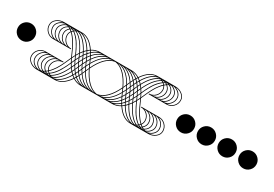

<svg xmlns="http://www.w3.org/2000/svg" viewBox="31 -1347 3201 2241"><g transform="rotate(30 1632.0 -227.0)"><path d="M220.3 -307.7Q253.5 -274.5 253.5 -227.3Q253.5 -180.1 220.3 -146.9Q187.1 -113.6 139.9 -113.6Q92.7 -113.6 59.4 -146.9Q26.2 -180.1 26.2 -227.3Q26.2 -274.5 59.4 -307.7Q92.7 -340.9 139.9 -340.9Q187.1 -340.9 220.3 -307.7Z M640.7 -320.4H642.9Q608 -333.9 586.3 -365.2Q564.7 -396.4 564.7 -434.9Q564.7 -465 582.6 -490.4Q566.9 -503.1 561.6 -506.6Q525.3 -476 525.3 -434.9Q525.3 -387.2 559 -353.8Q592.7 -320.4 640.7 -320.4ZM592.7 -320.4H594.8Q559.9 -333.9 538.2 -365.2Q516.6 -396.4 516.6 -434.9Q516.6 -479 553.8 -511.4Q544.1 -517 535.8 -521.4Q508.7 -507.4 493 -484.5Q477.3 -461.5 477.3 -434.9Q477.3 -387.2 510.9 -353.8Q544.6 -320.4 592.7 -320.4ZM544.6 -320.4H546.8Q511.8 -333.9 490.2 -365.2Q468.5 -396.4 468.5 -434.9Q468.5 -462.4 483.8 -486.2Q499.1 -510.1 525.8 -525.8Q523.6 -526.7 521.2 -527.5Q518.8 -528.4 516 -529.5Q513.1 -530.6 511.4 -531Q474.7 -519.2 451.9 -493.2Q429.2 -467.2 429.2 -434.9Q429.2 -387.2 462.8 -353.8Q496.5 -320.4 544.6 -320.4ZM496.5 -320.4H498.7Q463.7 -333.9 442.1 -365.2Q420.5 -396.4 420.5 -434.9Q420.5 -467.2 441.2 -494.1Q462 -521 496.1 -535Q494.3 -535 491.3 -535.8Q488.2 -536.7 486.9 -536.7Q441.4 -529.7 411.3 -501.1Q381.1 -472.5 381.1 -434.9Q381.1 -387.2 414.8 -353.8Q448.4 -320.4 496.5 -320.4ZM448.4 -320.4H450.6Q415.6 -333.9 394 -365.2Q372.4 -396.4 372.4 -434.9Q372.4 -469.4 395.5 -497.4Q418.7 -525.3 456.7 -538.5Q404.7 -536.3 368.9 -506.3Q333 -476.4 333 -434.9Q333 -387.2 366.7 -353.8Q400.3 -320.4 448.4 -320.4ZM969 -277.1 976 -261.4 986.9 -237.3Q1069.9 -410.4 1181.8 -445.4Q1058.6 -437.9 969 -277.1ZM943.6 -227.3Q954.1 -204.5 963.7 -187.1L968.1 -196.7L982.1 -227.3L968.1 -257.9L963.7 -267.5Q954.1 -250 943.6 -227.3ZM860.6 -55.5Q793.3 56.4 710.2 83.9Q806.8 80 885.5 -36.3Q873.3 -44.1 860.6 -55.5ZM877.6 -86.1 864.9 -63.4Q873.7 -55.9 890.7 -43.7L901.7 -61.6Q887.7 -74.7 877.6 -86.1ZM896.4 -123.3 882.4 -94.4Q891.6 -83.5 906.5 -69.5L919.6 -93.1Q908.2 -106.2 896.4 -123.3ZM916.5 -167.4 900.8 -132.4Q913.5 -114.5 924 -101.8L938.8 -131.6Q927.4 -147.7 916.5 -167.4ZM920.9 -177.4Q930.9 -159.1 943.2 -140.7L959.4 -177Q951.5 -191 938.8 -217.2L927.9 -193.2ZM583.9 66.9Q592.2 62.5 601.8 56.8Q595.3 51.1 588.3 42.8Q582.2 48.1 569.1 57.7Q576.9 63.4 583.9 66.9ZM607.5 76.5 621.9 71.2Q613.2 66 609.3 62.9Q601.4 68.2 594 71.7Q601.4 74.7 607.5 76.5ZM631.1 82.2Q632.9 82.2 635.9 81.5Q639 80.9 640.3 80.4Q639.4 80 636.6 78.9Q633.7 77.8 632 76.9L622.8 80.9Q628.1 81.7 631.1 82.2ZM544.1 80.4Q543.3 80 540.4 78.9Q537.6 77.8 535.8 76.9L526.7 80.9Q531.9 81.7 535 82.2Q536.3 82.2 539.3 81.5Q542.4 80.9 544.1 80.4ZM559.4 76.5 573.9 71.2Q565.1 66 561.2 62.9Q553.3 68.2 545.9 71.7Q553.3 74.7 559.4 76.5ZM767 -177Q759.2 -191 746.5 -217.2L735.6 -193.2Q733.4 -188.4 723.1 -165.2Q712.8 -142 706.1 -127.4Q699.3 -112.8 685.8 -87Q672.2 -61.2 660 -42.2Q647.7 -23.2 630.2 -1.3Q612.8 20.5 594.8 37.2Q602.7 46.8 609.7 52Q632.9 36.3 654.9 12Q677 -12.2 691.9 -33.9Q706.7 -55.5 723.3 -86.5Q739.9 -117.6 747.6 -134Q755.2 -150.3 767 -177ZM789.8 -227.3 775.8 -257.9 771.4 -267.5Q761.8 -250 751.3 -227.3Q761.8 -204.5 771.4 -187.1L775.8 -196.7ZM815.1 -277.5 799 -313.8Q786.7 -295.5 776.7 -277.1L783.7 -261.4L794.6 -237.3Q807.3 -263.5 815.1 -277.5ZM842.7 -323 827.8 -352.7Q817.3 -340 804.6 -322.1L820.4 -287.2Q831.3 -306.8 842.7 -323ZM848.3 -331.3Q860.1 -348.3 871.5 -361.5L858.4 -385.1Q843.5 -371.1 834.4 -360.1ZM877.6 -368.4Q887.7 -379.8 901.7 -392.9L890.7 -410.8Q873.7 -398.6 864.9 -391.2ZM908.7 -399Q947.6 -432.3 989.5 -445.4Q941 -442.3 898.2 -415.6ZM583 82.2Q584.8 82.2 587.8 81.5Q590.9 80.9 592.2 80.4Q591.3 80 588.5 78.9Q585.7 77.8 583.9 76.9L574.7 80.9Q580 81.7 583 82.2ZM794.6 -131.6Q783.2 -147.7 772.3 -167.4Q758.3 -135.5 746.9 -112.3Q735.6 -89.2 715.5 -54.2Q695.4 -19.2 670.2 9.4Q645.1 38 617.1 57.7Q625 63.4 632 66.9Q721.2 24 794.6 -131.6ZM815.1 -177Q807.3 -191 794.6 -217.2L783.7 -193.2L776.7 -177.4Q786.7 -159.1 799 -140.7ZM837.8 -227.3 823.9 -257.9 819.5 -267.5Q809.9 -250 799.4 -227.3Q809.9 -204.5 819.5 -187.1L823.9 -196.7ZM863.2 -277.5 847 -313.8Q834.8 -295.5 824.7 -277.1L831.7 -261.4L842.7 -237.3Q855.3 -263.5 863.2 -277.5ZM868.4 -287.2Q879.4 -306.8 890.7 -323L875.9 -352.7Q865.4 -340 852.7 -322.1ZM896.4 -331.3Q908.2 -348.3 919.6 -361.5L906.5 -385.1Q891.6 -371.1 882.4 -360.1ZM925.7 -368.4Q976.8 -426.1 1037.6 -445.4Q970.3 -441 913 -391.2ZM948.9 -322.1 964.6 -287.2Q1038.5 -415.6 1133.7 -445.4Q1030.2 -439.2 948.9 -322.1ZM920.9 -277.1 927.9 -261.4 938.8 -237.3Q951.5 -263.5 959.4 -277.5L943.2 -313.8Q930.9 -295.5 920.9 -277.1ZM895.5 -227.3Q906 -204.5 915.6 -187.1L920 -196.7L934 -227.3L920 -257.9L915.6 -267.5Q906 -250 895.5 -227.3ZM829.5 -86.1Q758.3 47.2 670.9 80.9Q676.1 81.7 679.2 82.2Q775.8 68.2 853.6 -61.6Q839.6 -74.7 829.5 -86.1ZM848.3 -123.3 834.4 -94.4Q843.5 -83.5 858.4 -69.5L871.5 -93.1Q860.1 -106.2 848.3 -123.3ZM868.4 -167.4 852.7 -132.4Q865.4 -114.5 875.9 -101.8L890.7 -131.6Q879.4 -147.7 868.4 -167.4ZM872.8 -177.4Q882.9 -159.1 895.1 -140.7L911.3 -177Q903.4 -191 890.7 -217.2L879.8 -193.2ZM823.4 -93.1Q812.1 -106.2 800.3 -123.3Q729 26.2 642 71.7Q649.5 74.7 655.6 76.5Q747.8 48.1 823.4 -93.1ZM842.7 -131.6Q831.3 -147.7 820.4 -167.4L804.6 -132.4Q817.3 -114.5 827.8 -101.8ZM863.2 -177Q855.3 -191 842.7 -217.2L831.7 -193.2L824.7 -177.4Q834.8 -159.1 847 -140.7ZM885.9 -227.3 871.9 -257.9 867.6 -267.5Q858 -250 847.5 -227.3Q858 -204.5 867.6 -187.1L871.9 -196.7ZM890.7 -237.3Q903.4 -263.5 911.3 -277.5L895.1 -313.8Q882.9 -295.5 872.8 -277.1L879.8 -261.4ZM916.5 -287.2Q927.4 -306.8 938.8 -323L924 -352.7Q913.5 -340 900.8 -322.1ZM944.5 -331.3Q1007.9 -421.3 1085.7 -445.4Q1000.4 -440.1 930.5 -360.1ZM1181.8 -9.2Q1069.9 -44.1 986.9 -217.2L976 -193.2L969 -177.4Q1058.6 -16.6 1181.8 -9.2ZM710.2 -538.5Q793.3 -510.9 860.6 -399Q873.3 -410.4 885.5 -418.3Q806.8 -534.5 710.2 -538.5ZM609.7 -506.6Q602.7 -501.3 594.8 -491.7Q612.8 -475.1 630.2 -453.2Q647.7 -431.4 660 -412.4Q672.2 -393.4 685.8 -367.6Q699.3 -341.8 706.1 -327.1Q712.8 -312.5 723.1 -289.3Q733.4 -266.2 735.6 -261.4L746.5 -237.3Q759.2 -263.5 767 -277.5Q755.2 -304.2 747.6 -320.6Q739.9 -337 723.3 -368Q706.7 -399 691.9 -420.7Q677 -442.3 654.9 -466.6Q632.9 -490.8 609.7 -506.6ZM632 -521.4Q625 -517.9 617.1 -512.2Q645.1 -492.6 670.2 -463.9Q695.4 -435.3 715.5 -400.3Q735.6 -365.4 746.9 -342.2Q758.3 -319.1 772.3 -287.2Q783.2 -306.8 794.6 -323Q721.2 -478.6 632 -521.4ZM655.6 -531Q649.5 -529.3 642 -526.2Q729 -480.8 800.3 -331.3Q812.1 -348.3 823.4 -361.5Q747.8 -502.6 655.6 -531ZM670.9 -535.4Q758.3 -501.7 829.5 -368.4Q839.6 -379.8 853.6 -392.9Q775.8 -522.7 679.2 -536.7Q676.1 -536.3 670.9 -535.4ZM1133.7 -9.2Q1038.5 -38.9 964.6 -167.4L948.9 -132.4Q1030.2 -15.3 1133.7 -9.2ZM583.9 -521.4Q576.9 -517.9 569.1 -512.2Q582.2 -502.6 588.3 -497.4Q595.3 -505.7 601.8 -511.4Q592.2 -517 583.9 -521.4ZM607.5 -531Q601.4 -529.3 594 -526.2Q601.4 -522.7 609.3 -517.5Q613.2 -520.5 621.9 -525.8Q619.8 -526.7 617.4 -527.5Q614.9 -528.4 612.1 -529.5Q609.3 -530.6 607.5 -531ZM631.1 -536.7Q628.1 -536.3 622.8 -535.4L632 -531.5Q633.3 -531.9 634.6 -532.6Q635.9 -533.2 637.5 -533.9Q639 -534.5 640.3 -535Q638.5 -535 635.5 -535.8Q632.4 -536.7 631.1 -536.7ZM989.5 -9.2Q947.6 -22.3 908.7 -55.5L898.2 -38.9Q941 -12.2 989.5 -9.2ZM559.4 -531Q553.3 -529.3 545.9 -526.2Q553.3 -522.7 561.2 -517.5Q565.1 -520.5 573.9 -525.8Q571.7 -526.7 569.3 -527.5Q566.9 -528.4 564 -529.5Q561.2 -530.6 559.4 -531ZM544.1 -535Q542.8 -535 539.8 -535.8Q536.7 -536.7 535 -536.7Q531.9 -536.3 526.7 -535.4L535.8 -531.5Q537.2 -531.9 538.5 -532.6Q539.8 -533.2 541.3 -533.9Q542.8 -534.5 544.1 -535ZM1037.6 -9.2Q976.8 -28.4 925.7 -86.1L913 -63.4Q970.3 -13.5 1037.6 -9.2ZM583 -536.7Q580 -536.3 574.7 -535.4L583.9 -531.5Q585.2 -531.9 586.5 -532.6Q587.8 -533.2 589.4 -533.9Q590.9 -534.5 592.2 -535Q590.9 -535 587.8 -535.8Q584.8 -536.7 583 -536.7ZM1085.7 -9.2Q1007.9 -33.2 944.5 -123.3L930.5 -94.4Q1000.4 -14.4 1085.7 -9.2ZM642.9 -134.2H640.7Q592.7 -134.2 559 -100.7Q525.3 -67.3 525.3 -19.7Q525.3 21.4 561.6 52Q566.9 48.5 582.6 35.8Q564.7 10.5 564.7 -19.7Q564.7 -58.1 586.3 -89.4Q608 -120.6 642.9 -134.2ZM594.8 -134.2H592.7Q544.6 -134.2 510.9 -100.7Q477.3 -67.3 477.3 -19.7Q477.3 7 493 29.9Q508.7 52.9 535.8 66.9Q544.1 62.5 553.8 56.8Q516.6 24.5 516.6 -19.7Q516.6 -58.1 538.2 -89.4Q559.9 -120.6 594.8 -134.2ZM546.8 -134.2H544.6Q496.5 -134.2 462.8 -100.7Q429.2 -67.3 429.2 -19.7Q429.2 12.7 451.9 38.7Q474.7 64.7 511.4 76.5L525.8 71.2Q499.1 55.5 483.8 31.7Q468.5 7.9 468.5 -19.7Q468.5 -58.1 490.2 -89.4Q511.8 -120.6 546.8 -134.2ZM498.7 -134.2H496.5Q448.4 -134.2 414.8 -100.7Q381.1 -67.3 381.1 -19.7Q381.1 17.9 411.3 46.5Q441.4 75.2 486.9 82.2Q488.2 82.2 491.3 81.5Q494.3 80.9 496.1 80.4Q462 66.4 441.2 39.6Q420.5 12.7 420.5 -19.7Q420.5 -58.1 442.1 -89.4Q463.7 -120.6 498.7 -134.2ZM450.6 -134.2H448.4Q400.3 -134.2 366.7 -100.7Q333 -67.3 333 -19.7Q333 21.9 368.9 51.8Q404.7 81.7 456.7 83.9Q418.7 70.8 395.5 42.8Q372.4 14.9 372.4 -19.7Q372.4 -58.1 394 -89.4Q415.6 -120.6 450.6 -134.2ZM1785 -320.4Q1833 -320.4 1866.7 -353.8Q1900.3 -387.2 1900.3 -434.9Q1900.3 -476 1864.1 -506.6Q1858.8 -503.1 1843.1 -490.4Q1861 -465 1861 -434.9Q1861 -396.4 1839.4 -365.2Q1817.7 -333.9 1782.8 -320.4ZM1833 -320.4Q1881.1 -320.4 1914.8 -353.8Q1948.4 -387.2 1948.4 -434.9Q1948.4 -461.5 1932.7 -484.5Q1917 -507.4 1889.9 -521.4Q1881.6 -517 1871.9 -511.4Q1909.1 -479 1909.1 -434.9Q1909.1 -396.4 1887.5 -365.2Q1865.8 -333.9 1830.9 -320.4ZM1881.1 -320.4Q1929.2 -320.4 1962.8 -353.8Q1996.5 -387.2 1996.5 -434.9Q1996.5 -467.2 1973.8 -493.2Q1951 -519.2 1914.3 -531L1899.9 -525.8Q1926.6 -510.1 1941.9 -486.2Q1957.2 -462.4 1957.2 -434.9Q1957.2 -396.4 1935.5 -365.2Q1913.9 -333.9 1878.9 -320.4ZM1929.2 -320.4Q1977.3 -320.4 2010.9 -353.8Q2044.6 -387.2 2044.6 -434.9Q2044.6 -472.5 2014.4 -501.1Q1984.3 -529.7 1938.8 -536.7Q1937.1 -536.7 1934 -535.8Q1930.9 -535 1929.6 -535Q1963.7 -521 1984.5 -494.1Q2005.2 -467.2 2005.2 -434.9Q2005.2 -396.4 1983.6 -365.2Q1962 -333.9 1927 -320.4ZM1977.3 -320.4Q2025.3 -320.4 2059 -353.8Q2092.7 -387.2 2092.7 -434.9Q2092.7 -476.4 2056.8 -506.3Q2021 -536.3 1969 -538.5Q2007 -525.3 2030.2 -497.4Q2053.3 -469.4 2053.3 -434.9Q2053.3 -396.4 2031.7 -365.2Q2010.1 -333.9 1975.1 -320.4ZM1456.7 -277.1Q1367.1 -437.9 1243.9 -445.4Q1355.8 -410.4 1438.8 -237.3L1449.7 -261.4ZM1482.1 -227.3Q1471.6 -250 1462 -267.5L1457.6 -257.9L1443.6 -227.3L1457.6 -196.7L1462 -187.1Q1471.6 -204.5 1482.1 -227.3ZM1565.1 -55.5Q1552.4 -44.1 1540.2 -36.3Q1618.9 80 1715.5 83.9Q1632.4 56.4 1565.1 -55.5ZM1548.1 -86.1Q1538 -74.7 1524 -61.6L1535 -43.7Q1552 -55.9 1560.8 -63.4ZM1529.3 -123.3Q1517.5 -106.2 1506.1 -93.1L1519.2 -69.5Q1534.1 -83.5 1543.3 -94.4ZM1509.2 -167.4Q1498.3 -147.7 1486.9 -131.6L1501.7 -101.8Q1512.2 -114.5 1524.9 -132.4ZM1504.8 -177.4 1497.8 -193.2 1486.9 -217.2Q1474.2 -191 1466.3 -177L1482.5 -140.7Q1494.8 -159.1 1504.8 -177.4ZM1841.8 66.9Q1848.8 63.4 1856.6 57.7Q1843.5 48.1 1837.4 42.8Q1830.4 51.1 1823.9 56.8Q1833.5 62.5 1841.8 66.9ZM1818.2 76.5Q1824.3 74.7 1831.7 71.7Q1824.3 68.2 1816.4 62.9Q1812.5 66 1803.8 71.2ZM1794.6 82.2Q1797.6 81.7 1802.9 80.9L1793.7 76.9Q1792.4 77.8 1789.3 78.9Q1786.3 80 1785.4 80.4Q1786.7 80.9 1789.8 81.5Q1792.8 82.2 1794.6 82.2ZM1881.6 80.4Q1882.9 80.9 1885.9 81.5Q1889 82.2 1890.7 82.2Q1893.8 81.7 1899 80.9L1889.9 76.9Q1888.5 77.8 1885.5 78.9Q1882.4 80 1881.6 80.4ZM1866.3 76.5Q1872.4 74.7 1879.8 71.7Q1872.4 68.2 1864.5 62.9Q1860.6 66 1851.8 71.2ZM1658.7 -177Q1670.5 -150.3 1678.1 -134Q1685.8 -117.6 1702.4 -86.5Q1719 -55.5 1733.8 -33.9Q1748.7 -12.2 1770.8 12Q1792.8 36.3 1816 52Q1823 46.8 1830.9 37.2Q1812.9 20.5 1795.5 -1.3Q1778 -23.2 1765.7 -42.2Q1753.5 -61.2 1739.9 -87Q1726.4 -112.8 1719.6 -127.4Q1712.8 -142 1702.6 -165.2Q1692.3 -188.4 1690.1 -193.2L1679.2 -217.2Q1666.5 -191 1658.7 -177ZM1635.9 -227.3 1649.9 -196.7 1654.3 -187.1Q1663.9 -204.5 1674.4 -227.3Q1663.9 -250 1654.3 -267.5L1649.9 -257.9ZM1610.6 -277.5Q1618.4 -263.5 1631.1 -237.3L1642 -261.4L1649 -277.1Q1639 -295.5 1626.7 -313.8ZM1583 -323Q1594.4 -306.8 1605.3 -287.2L1621.1 -322.1Q1608.4 -340 1597.9 -352.7ZM1577.4 -331.3 1591.3 -360.1Q1582.2 -371.1 1567.3 -385.1L1554.2 -361.5Q1565.6 -348.3 1577.4 -331.3ZM1548.1 -368.4 1560.8 -391.2Q1552 -398.6 1535 -410.8L1524 -392.9Q1538 -379.8 1548.1 -368.4ZM1517 -399 1527.5 -415.6Q1484.7 -442.3 1436.2 -445.4Q1478.1 -432.3 1517 -399ZM1842.7 82.2Q1845.7 81.7 1851 80.9L1841.8 76.9Q1840.5 77.8 1837.4 78.9Q1834.4 80 1833.5 80.4Q1834.8 80.9 1837.8 81.5Q1840.9 82.2 1842.7 82.2ZM1631.1 -131.6Q1704.5 24 1793.7 66.9Q1800.7 63.4 1808.6 57.7Q1780.6 38 1755.5 9.4Q1730.3 -19.2 1710.2 -54.2Q1690.1 -89.2 1678.8 -112.3Q1667.4 -135.5 1653.4 -167.4Q1642.5 -147.7 1631.1 -131.6ZM1610.6 -177 1626.7 -140.7Q1639 -159.1 1649 -177.4L1642 -193.2L1631.1 -217.2Q1618.4 -191 1610.6 -177ZM1587.8 -227.3 1601.8 -196.7 1606.2 -187.1Q1615.8 -204.5 1626.3 -227.3Q1615.8 -250 1606.2 -267.5L1601.8 -257.9ZM1562.5 -277.5Q1570.4 -263.5 1583 -237.3L1594 -261.4L1601 -277.1Q1590.9 -295.5 1578.7 -313.8ZM1557.3 -287.2 1573 -322.1Q1560.3 -340 1549.8 -352.7L1535 -323Q1546.3 -306.8 1557.3 -287.2ZM1529.3 -331.3 1543.3 -360.1Q1534.1 -371.1 1519.2 -385.1L1506.1 -361.5Q1517.5 -348.3 1529.3 -331.3ZM1500 -368.4 1512.7 -391.2Q1455.4 -441 1388.1 -445.4Q1448.9 -426.1 1500 -368.4ZM1476.8 -322.1Q1395.5 -439.2 1292 -445.4Q1387.2 -415.6 1461.1 -287.2ZM1504.8 -277.1Q1494.8 -295.5 1482.5 -313.8L1466.3 -277.5Q1474.2 -263.5 1486.9 -237.3L1497.8 -261.4ZM1530.2 -227.3Q1519.7 -250 1510.1 -267.5L1505.7 -257.9L1491.7 -227.3L1505.7 -196.7L1510.1 -187.1Q1519.7 -204.5 1530.2 -227.3ZM1596.2 -86.1Q1586.1 -74.7 1572.1 -61.6Q1649.9 68.2 1746.5 82.2Q1749.6 81.7 1754.8 80.9Q1667.4 47.2 1596.2 -86.1ZM1577.4 -123.3Q1565.6 -106.2 1554.2 -93.1L1567.3 -69.5Q1582.2 -83.5 1591.3 -94.4ZM1557.3 -167.4Q1546.3 -147.7 1535 -131.6L1549.8 -101.8Q1560.3 -114.5 1573 -132.4ZM1552.9 -177.4 1545.9 -193.2 1535 -217.2Q1522.3 -191 1514.4 -177L1530.6 -140.7Q1542.8 -159.1 1552.9 -177.4ZM1602.3 -93.1Q1677.9 48.1 1770.1 76.5Q1776.2 74.7 1783.7 71.7Q1696.7 26.2 1625.4 -123.3Q1613.6 -106.2 1602.3 -93.1ZM1583 -131.6 1597.9 -101.8Q1608.4 -114.5 1621.1 -132.4L1605.3 -167.4Q1594.4 -147.7 1583 -131.6ZM1562.5 -177 1578.7 -140.7Q1590.9 -159.1 1601 -177.4L1594 -193.2L1583 -217.2Q1570.4 -191 1562.5 -177ZM1539.8 -227.3 1553.8 -196.7 1558.1 -187.1Q1567.7 -204.5 1578.2 -227.3Q1567.7 -250 1558.1 -267.5L1553.8 -257.9ZM1535 -237.3 1545.9 -261.4 1552.9 -277.1Q1542.8 -295.5 1530.6 -313.8L1514.4 -277.5Q1522.3 -263.5 1535 -237.3ZM1509.2 -287.2 1524.9 -322.1Q1512.2 -340 1501.7 -352.7L1486.9 -323Q1498.3 -306.8 1509.2 -287.2ZM1481.2 -331.3 1495.2 -360.1Q1425.3 -440.1 1340 -445.4Q1417.8 -421.3 1481.2 -331.3ZM1243.9 -9.2Q1367.1 -16.6 1456.7 -177.4L1449.7 -193.2L1438.8 -217.2Q1355.8 -44.1 1243.9 -9.2ZM1715.5 -538.5Q1618.9 -534.5 1540.2 -418.3Q1552.4 -410.4 1565.1 -399Q1632.4 -510.9 1715.5 -538.5ZM1816 -506.6Q1792.8 -490.8 1770.8 -466.6Q1748.7 -442.3 1733.8 -420.7Q1719 -399 1702.4 -368Q1685.8 -337 1678.1 -320.6Q1670.5 -304.2 1658.7 -277.5Q1666.5 -263.5 1679.2 -237.3L1690.1 -261.4Q1692.3 -266.2 1702.6 -289.3Q1712.8 -312.5 1719.6 -327.1Q1726.4 -341.8 1739.9 -367.6Q1753.5 -393.4 1765.7 -412.4Q1778 -431.4 1795.5 -453.2Q1812.9 -475.1 1830.9 -491.7Q1823 -501.3 1816 -506.6ZM1793.7 -521.4Q1704.5 -478.6 1631.1 -323Q1642.5 -306.8 1653.4 -287.2Q1667.4 -319.1 1678.8 -342.2Q1690.1 -365.4 1710.2 -400.3Q1730.3 -435.3 1755.5 -463.9Q1780.6 -492.6 1808.6 -512.2Q1800.7 -517.9 1793.7 -521.4ZM1770.1 -531Q1677.9 -502.6 1602.3 -361.5Q1613.6 -348.3 1625.4 -331.3Q1696.7 -480.8 1783.7 -526.2Q1776.2 -529.3 1770.1 -531ZM1754.8 -535.4Q1749.6 -536.3 1746.5 -536.7Q1649.9 -522.7 1572.1 -392.9Q1586.1 -379.8 1596.2 -368.4Q1667.4 -501.7 1754.8 -535.4ZM1292 -9.2Q1395.5 -15.3 1476.8 -132.4L1461.1 -167.4Q1387.2 -38.9 1292 -9.2ZM1841.8 -521.4Q1833.5 -517 1823.9 -511.4Q1830.4 -505.7 1837.4 -497.4Q1843.5 -502.6 1856.6 -512.2Q1848.8 -517.9 1841.8 -521.4ZM1818.2 -531 1803.8 -525.8Q1812.5 -520.5 1816.4 -517.5Q1824.3 -522.7 1831.7 -526.2Q1824.3 -529.3 1818.2 -531ZM1794.6 -536.7Q1792.8 -536.7 1789.8 -535.8Q1786.7 -535 1785.4 -535Q1786.3 -534.5 1789.3 -533.4Q1792.4 -532.3 1793.7 -531.5L1802.9 -535.4Q1797.6 -536.3 1794.6 -536.7ZM1436.2 -9.2Q1484.7 -12.2 1527.5 -38.9L1517 -55.5Q1478.1 -22.3 1436.2 -9.2ZM1866.3 -531 1851.8 -525.8Q1860.6 -520.5 1864.5 -517.5Q1872.4 -522.7 1879.8 -526.2Q1872.4 -529.3 1866.3 -531ZM1881.6 -535Q1882.4 -534.5 1885.5 -533.4Q1888.5 -532.3 1889.9 -531.5L1899 -535.4Q1893.8 -536.3 1890.7 -536.7Q1889 -536.7 1885.9 -535.8Q1882.9 -535 1881.6 -535ZM1388.1 -9.2Q1455.4 -13.5 1512.7 -63.4L1500 -86.1Q1448.9 -28.4 1388.1 -9.2ZM1842.7 -536.7Q1840.9 -536.7 1837.8 -535.8Q1834.8 -535 1833.5 -535Q1834.4 -534.5 1837.4 -533.4Q1840.5 -532.3 1841.8 -531.5L1851 -535.4Q1845.7 -536.3 1842.7 -536.7ZM1340 -9.2Q1425.3 -14.4 1495.2 -94.4L1481.2 -123.3Q1417.8 -33.2 1340 -9.2ZM1782.8 -134.2Q1817.7 -120.6 1839.4 -89.4Q1861 -58.1 1861 -19.7Q1861 10.5 1843.1 35.8Q1858.8 48.5 1864.1 52Q1900.3 21.4 1900.3 -19.7Q1900.3 -67.3 1866.7 -100.7Q1833 -134.2 1785 -134.2ZM1830.9 -134.2Q1865.8 -120.6 1887.5 -89.4Q1909.1 -58.1 1909.1 -19.7Q1909.1 24.5 1871.9 56.8Q1881.6 62.5 1889.9 66.9Q1917 52.9 1932.7 29.9Q1948.4 7 1948.4 -19.7Q1948.4 -67.3 1914.8 -100.7Q1881.1 -134.2 1833 -134.2ZM1878.9 -134.2Q1913.9 -120.6 1935.5 -89.4Q1957.2 -58.1 1957.2 -19.7Q1957.2 7.9 1941.9 31.7Q1926.6 55.5 1899.9 71.2L1914.3 76.5Q1951 64.7 1973.8 38.7Q1996.5 12.7 1996.5 -19.7Q1996.5 -67.3 1962.8 -100.7Q1929.2 -134.2 1881.1 -134.2ZM1927 -134.2Q1962 -120.6 1983.6 -89.4Q2005.2 -58.1 2005.2 -19.7Q2005.2 12.7 1984.5 39.6Q1963.7 66.4 1929.6 80.4Q1930.9 80.9 1934 81.5Q1937.1 82.2 1938.8 82.2Q1984.3 75.2 2014.4 46.5Q2044.6 17.9 2044.6 -19.7Q2044.6 -67.3 2010.9 -100.7Q1977.3 -134.2 1929.2 -134.2ZM1975.1 -134.2Q2010.1 -120.6 2031.7 -89.4Q2053.3 -58.1 2053.3 -19.7Q2053.3 14.9 2030.2 42.8Q2007 70.8 1969 83.9Q2021 81.7 2056.8 51.8Q2092.7 21.9 2092.7 -19.7Q2092.7 -67.3 2059 -100.7Q2025.3 -134.2 1977.3 -134.2ZM1000.9 0Q944.1 0 893.4 -31.5Q809 92.7 703.2 92.7H462.8Q405.6 92.7 364.9 59.7Q324.3 26.7 324.3 -19.7Q324.3 -70.8 360.6 -106.9Q396.9 -142.9 448.4 -142.9H688.8V-134.2Q640.7 -134.2 607.1 -100.7Q573.4 -67.3 573.4 -19.7Q573.4 7 589.2 30.2Q606.6 14 623.7 -7.6Q640.7 -29.3 652.3 -47Q663.9 -64.7 678.1 -91.3Q692.3 -118 698 -130.5Q703.7 -142.9 715.3 -168.7Q726.8 -194.5 727.7 -196.7L741.7 -227.3L727.7 -257.9Q726.8 -260.1 715.3 -285.8Q703.7 -311.6 698 -324.1Q692.3 -336.5 678.1 -363.2Q663.9 -389.9 652.3 -407.6Q640.7 -425.3 623.7 -446.9Q606.6 -468.5 589.2 -484.7Q573.4 -461.5 573.4 -434.9Q573.4 -387.2 607.1 -353.8Q640.7 -320.4 688.8 -320.4V-311.6H448.4Q396.9 -311.6 360.6 -347.7Q324.3 -383.7 324.3 -434.9Q324.3 -481.2 364.9 -514.2Q405.6 -547.2 462.8 -547.2H703.2Q809 -547.2 893.4 -423.1Q944.1 -454.5 1000.9 -454.5H1424.8Q1481.6 -454.5 1532.3 -423.1Q1616.7 -547.2 1722.5 -547.2H1962.8Q2020.1 -547.2 2060.8 -514.2Q2101.4 -481.2 2101.4 -434.9Q2101.4 -383.7 2065.1 -347.7Q2028.8 -311.6 1977.3 -311.6H1736.9V-320.4Q1785 -320.4 1818.6 -353.8Q1852.3 -387.2 1852.3 -434.9Q1852.3 -461.5 1836.5 -484.7Q1819.1 -468.5 1802 -446.9Q1785 -425.3 1773.4 -407.6Q1761.8 -389.9 1747.6 -363.2Q1733.4 -336.5 1727.7 -324.1Q1722 -311.6 1710.4 -285.8Q1698.9 -260.1 1698 -257.9L1684 -227.3L1698 -196.7Q1698.9 -194.5 1710.4 -168.7Q1722 -142.9 1727.7 -130.5Q1733.4 -118 1747.6 -91.3Q1761.8 -64.7 1773.4 -47Q1785 -29.3 1802 -7.6Q1819.1 14 1836.5 30.2Q1852.3 7 1852.3 -19.7Q1852.3 -67.3 1818.6 -100.7Q1785 -134.2 1736.9 -134.2V-142.9H1977.3Q2028.8 -142.9 2065.1 -106.9Q2101.4 -70.8 2101.4 -19.7Q2101.4 26.7 2060.8 59.7Q2020.1 92.7 1962.8 92.7H1722.5Q1616.7 92.7 1532.3 -31.5Q1481.6 0 1424.8 0ZM1212.8 -443.6Q1085.2 -424.4 991.7 -227.3Q1085.2 -30.2 1212.8 -10.9Q1340.5 -30.2 1434 -227.3Q1340.5 -424.4 1212.8 -443.6Z M2365.4 -307.7Q2398.6 -274.5 2398.6 -227.3Q2398.6 -180.1 2365.4 -146.9Q2332.2 -113.6 2285 -113.6Q2237.8 -113.6 2204.5 -146.9Q2171.3 -180.1 2171.3 -227.3Q2171.3 -274.5 2204.5 -307.7Q2237.8 -340.9 2285 -340.9Q2332.2 -340.9 2365.4 -307.7Z M2645.1 -307.7Q2678.3 -274.5 2678.3 -227.3Q2678.3 -180.1 2645.1 -146.9Q2611.9 -113.6 2564.7 -113.6Q2517.5 -113.6 2484.3 -146.9Q2451 -180.1 2451 -227.3Q2451 -274.5 2484.3 -307.7Q2517.5 -340.9 2564.7 -340.9Q2611.9 -340.9 2645.1 -307.7Z M2924.8 -307.7Q2958 -274.5 2958 -227.3Q2958 -180.1 2924.8 -146.9Q2891.6 -113.6 2844.4 -113.6Q2797.2 -113.6 2764 -146.9Q2730.8 -180.1 2730.8 -227.3Q2730.8 -274.5 2764 -307.7Q2797.2 -340.9 2844.4 -340.9Q2891.6 -340.9 2924.8 -307.7Z M3204.5 -307.7Q3237.8 -274.5 3237.8 -227.3Q3237.8 -180.1 3204.5 -146.9Q3171.3 -113.6 3124.1 -113.6Q3076.9 -113.6 3043.7 -146.9Q3010.5 -180.1 3010.5 -227.3Q3010.5 -274.5 3043.7 -307.7Q3076.9 -340.9 3124.1 -340.9Q3171.3 -340.9 3204.5 -307.7Z"/></g></svg>

Font: FoglihtenBPS01
Style: Regular
Weight: 500
Version: Version 0.75